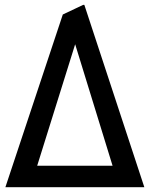

<svg xmlns="http://www.w3.org/2000/svg" viewBox="-20 -777 622 797"><path d="M2.4 0 240.7 -716.8 325.2 -756.8H330.1L579.1 0ZM134.3 -88.9H447.3L292 -593.3Z"/></svg>

Font: Nova Square
Style: Book
Weight: 400
Version: Version 2.000